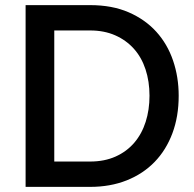

<svg xmlns="http://www.w3.org/2000/svg" viewBox="-20 -730 756 750"><path d="M80 0V-710H332Q418 -710 482.5 -682Q547 -654 590.5 -606Q634 -558 656 -493.5Q678 -429 678 -356Q678 -275 653.5 -209.5Q629 -144 584 -97.5Q539 -51 475 -25.5Q411 0 332 0ZM564 -356Q564 -412 548.5 -459Q533 -506 503 -539.5Q473 -573 430 -592Q387 -611 332 -611H192V-99H332Q388 -99 431.5 -118.5Q475 -138 504.5 -172.5Q534 -207 549 -254Q564 -301 564 -356Z"/></svg>

Font: IngvarSans
Style: Regular
Weight: 600
Version: Version 3.000